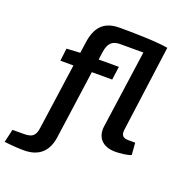

<svg xmlns="http://www.w3.org/2000/svg" viewBox="-272 -855 1123 1187"><g transform="rotate(20 290.0 -261.5)"><path d="M646 -84H602C564 -84 551 -100 556 -138L632 -703C546 -718 377 -719 315 -719C206 -720 161 -661 147 -561L137 -490L48 -485L38 -402H124L63 31C55 89 32 101 -24 101H-94L-114 187C-58 194 -17 196 16 196C116 196 169 142 182 50L245 -402H379L391 -490H258L265 -541C274 -602 299 -626 354 -625H503L431 -114C420 -37 466 11 550 11C574 11 630 6 652 -5Z"/></g></svg>

Font: Exo 2 Semi Bold
Style: Italic
Weight: 600
Italic angle: -8°
Designer: Natanael Gama
Version: Version 1.001;PS 001.001;hotconv 1.0.88;makeotf.lib2.5.64775